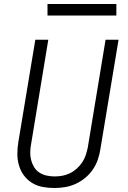

<svg xmlns="http://www.w3.org/2000/svg" viewBox="-20 -934 640 962"><path d="M252 8Q222 8 193 2.5Q164 -3 140 -18Q116 -33 99.5 -55.5Q83 -78 75 -105.5Q67 -133 67 -163Q67 -193 72 -223L157 -735H222L136 -213Q132 -193 131.5 -172Q131 -151 136 -132Q141 -113 151 -96.5Q161 -80 177 -69.5Q193 -59 213 -54.5Q233 -50 253 -50Q273 -50 292.5 -53.5Q312 -57 330.5 -66Q349 -75 365 -89.5Q381 -104 392.5 -121.5Q404 -139 410 -158Q416 -177 420 -196L509 -735H574L483 -187Q479 -160 470 -134Q461 -108 445 -84.5Q429 -61 406.5 -42.5Q384 -24 358.5 -12.5Q333 -1 306 3.5Q279 8 252 8Q252 8 252 8Q252 8 252 8ZM218 -856V-914H563V-856Z"/></svg>

Font: Iosevka SS04 Lt Ex Obl
Style: Regular
Weight: 300
Width: 7
Italic angle: -9°
Monospace: yes
Designer: Belleve Invis
Foundry: Belleve Invis
Version: Version 19.0.0; ttfautohint (v1.8.4)